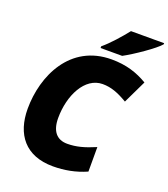

<svg xmlns="http://www.w3.org/2000/svg" viewBox="-165 -1043 1026 1170"><g transform="rotate(20 348.0 -458.5)"><path d="M342 -767H482C544 -800 667 -884 696 -920V-927H481C443 -879 388 -816 342 -778ZM315 10C388 10 460 -3 530 -34V-193C459 -163 408 -149 350 -149C283 -149 245 -192 245 -278C245 -425 315 -565 430 -565C485 -565 532 -547 593 -511L665 -661C598 -701 525 -725 430 -725C162 -725 51 -481 51 -268C51 -102 136 10 315 10Z"/></g></svg>

Font: Noto Sans UI Black
Style: Italic
Weight: 900
Italic angle: -372°
Designer: Monotype Design Team
Foundry: Monotype Imaging Inc.
Version: Version 1.901